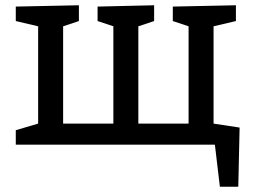

<svg xmlns="http://www.w3.org/2000/svg" viewBox="-20 -550 961 730"><path d="M891 -65 886 160H816L797 0H40V-55L125 -80V-450L40 -470V-525L280 -530V-470L220 -450V-80H411V-450L351 -470V-525L566 -530V-470L506 -450V-80H697V-450L637 -470V-525L877 -530V-470L792 -450V-80Z"/></svg>

Font: Bitter
Style: Regular
Weight: 400
Designer: Sol Matas
Foundry: Sol Matas
Version: Version 1.300;PS 001.300;hotconv 1.0.70;makeotf.lib2.5.58329